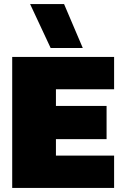

<svg xmlns="http://www.w3.org/2000/svg" viewBox="-20 -924 596 944"><path d="M229 -688 128 -904H295L387 -688ZM40 0V-644H541V-485H255V-403H504V-240H255V-159H541V0Z"/></svg>

Font: Kanit ExtraBold
Style: Regular
Weight: 800
Designer: Katatrad Team
Foundry: CadsonDemak
Version: Version 2.000; ttfautohint (v1.8.3)